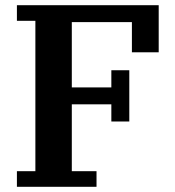

<svg xmlns="http://www.w3.org/2000/svg" viewBox="-20 -718 674 738"><path d="M45 -60H116V-638H45V-698H590V-517H487V-633H256V-382H408V-448H477V-251H408V-317H256V-60H351V0H45Z"/></svg>

Font: IBM Plex Serif SemiBold
Style: Regular
Weight: 600
Designer: Mike Abbink, Paul van der Laan, Pieter van Rosmalen
Foundry: Bold Monday
Version: Version 2.5